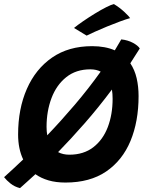

<svg xmlns="http://www.w3.org/2000/svg" viewBox="-44 -892 740 965"><path d="M285 25.5Q237 25.5 199.5 14.5Q162 3.5 134 -16.5Q112.5 3.5 93 20.8Q73.5 38 56.5 53.5Q29 46.5 9 30.5Q-11 14.5 -23.5 -1.5Q-1 -22 23.2 -44.2Q47.5 -66.5 72.5 -90.5Q47 -144 47 -216Q47 -345 91 -445.2Q135 -545.5 218 -602.8Q301 -660 419 -660Q485 -660 533 -639Q550 -667 565.5 -694Q598.5 -690.5 624 -676.8Q649.5 -663 658.5 -648.5Q635.5 -611.5 611 -574Q633 -541 642.8 -499Q652.5 -457 652.5 -409Q652.5 -281.5 611.8 -183.5Q571 -85.5 489.5 -30Q408 25.5 285 25.5ZM190 -254.5Q190 -232 193.5 -212Q262.5 -284 331.5 -365Q400.5 -446 462 -532Q440 -543.5 410 -543.5Q338 -543.5 288.8 -504Q239.5 -464.5 214.8 -398.8Q190 -333 190 -254.5ZM304.5 -114.5Q376.5 -114.5 425 -152Q473.5 -189.5 497.8 -253.2Q522 -317 522 -395.5Q522 -420.5 518.5 -442Q450.5 -351 381.2 -272Q312 -193 248 -127.5Q272 -114.5 304.5 -114.5ZM528.5 -871.5Q557.5 -854 581.2 -831.8Q605 -809.5 610 -801Q590 -795.5 558.8 -784Q527.5 -772.5 494.2 -758.8Q461 -745 433 -732.5Q405 -720 391.5 -713L328 -751.5Q345 -765.5 373.2 -785Q401.5 -804.5 432.5 -823.5Q463.5 -842.5 489.8 -855.8Q516 -869 528.5 -871.5Z"/></svg>

Font: Grandstander SemiBold
Style: Italic
Weight: 600
Italic angle: -15°
Designer: Tyler Finck
Foundry: Etcetera Type Co
Version: Version 1.200; ttfautohint (v1.8.3)